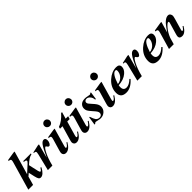

<svg xmlns="http://www.w3.org/2000/svg" viewBox="340 -2111 3544 3544"><g transform="rotate(-45 2112.5 -338.5)"><path d="M513.7 -439.5 507.8 -420.4Q438.5 -411.1 335 -310.5L377.9 -119.1Q387.2 -77.1 403.3 -77.1Q420.4 -77.1 453.1 -131.8Q471.2 -119.1 470.2 -121.1Q402.3 5.9 330.1 5.9Q305.2 5.9 291 -11.2Q273.4 -33.2 259.8 -94.2L232.9 -215.3L178.7 -168.5L130.9 0H6.8L165.5 -549.3Q174.8 -581.5 174.8 -596.7Q174.8 -631.8 124 -629.4L129.9 -650.4L296.4 -677.2H325.2L192.4 -217.3L339.4 -352.1Q366.7 -377 366.7 -393.6Q366.7 -417.5 308.6 -420.4L314.5 -439.5Z M903.3 -391.6Q903.3 -357.4 885.7 -326.4Q868.2 -295.4 848.1 -295.4Q827.6 -295.4 814.7 -317.1Q801.8 -338.9 795.4 -338.9Q770 -338.9 727.5 -258.3Q674.8 -160.6 634.8 0H517.1L598.1 -329.1Q605.5 -358.4 605.5 -374Q605.5 -394 593.3 -400.4Q583 -406.2 555.7 -405.8L559.6 -420.4L708 -453.1H736.8L663.6 -177.7Q739.7 -345.7 783.7 -404.3Q820.3 -453.1 857.9 -453.1Q903.3 -453.1 903.3 -391.6Z M1189.9 -619.6Q1189.9 -589.8 1169.2 -569.1Q1148.4 -548.3 1118.7 -548.3Q1088.9 -548.3 1067.6 -569.1Q1046.4 -589.8 1046.4 -619.6Q1046.4 -649.4 1067.6 -670.7Q1088.9 -691.9 1118.7 -691.9Q1148.4 -691.9 1169.2 -670.7Q1189.9 -649.4 1189.9 -619.6ZM1146.5 -453.1 1045.4 -101.1Q1039.1 -79.1 1039.1 -67.9Q1039.1 -51.8 1052.2 -51.8Q1078.6 -51.8 1120.6 -120.1L1137.7 -111.8Q1064.5 14.6 981 14.6Q947.3 14.6 928.2 -5.9Q911.6 -23.4 911.6 -49.8Q911.6 -67.9 923.3 -107.9L986.8 -325.2Q997.1 -359.9 997.1 -376.5Q997.1 -406.7 959 -406.7Q951.7 -406.7 945.3 -404.8L951.2 -426.3L1117.7 -453.1Z M1484.9 -439.5 1467.8 -381.8H1404.3L1323.2 -101.1Q1316.9 -79.1 1316.9 -67.9Q1316.9 -51.8 1330.1 -51.8Q1356.4 -51.8 1398.4 -120.1L1415.5 -111.8Q1342.3 14.6 1258.8 14.6Q1225.1 14.6 1206.1 -5.9Q1189.5 -23.4 1189.5 -49.8Q1189.5 -67.9 1201.2 -107.9L1280.8 -381.8H1215.8L1225.1 -419.4Q1333.5 -456.5 1435.1 -572.3H1459L1420.4 -439.5Z M1745.6 -619.6Q1745.6 -589.8 1724.9 -569.1Q1704.1 -548.3 1674.3 -548.3Q1644.5 -548.3 1623.3 -569.1Q1602.1 -589.8 1602.1 -619.6Q1602.1 -649.4 1623.3 -670.7Q1644.5 -691.9 1674.3 -691.9Q1704.1 -691.9 1724.9 -670.7Q1745.6 -649.4 1745.6 -619.6ZM1702.1 -453.1 1601.1 -101.1Q1594.7 -79.1 1594.7 -67.9Q1594.7 -51.8 1607.9 -51.8Q1634.3 -51.8 1676.3 -120.1L1693.4 -111.8Q1620.1 14.6 1536.6 14.6Q1502.9 14.6 1483.9 -5.9Q1467.3 -23.4 1467.3 -49.8Q1467.3 -67.9 1479 -107.9L1542.5 -325.2Q1552.7 -359.9 1552.7 -376.5Q1552.7 -406.7 1514.6 -406.7Q1507.3 -406.7 1501 -404.8L1506.8 -426.3L1673.3 -453.1Z M2093.8 -453.1 2072.3 -302.2H2054.2Q2051.8 -360.4 2017.1 -396.5Q1987.3 -428.2 1951.2 -428.2Q1930.7 -428.2 1914.1 -415.5Q1897.5 -402.8 1897.5 -382.8Q1897.5 -362.8 1909.7 -344.7Q1918.9 -331.1 1956.1 -290.5Q2000 -243.2 2016.6 -216.8Q2042.5 -175.8 2042.5 -135.7Q2042.5 -69.8 1994.1 -26.9Q1948.2 14.6 1883.8 14.6Q1860.8 14.6 1820.8 4.9Q1780.8 -4.9 1774.9 -4.9Q1750 -4.9 1738.8 14.6H1720.2L1745.1 -148.9H1759.8Q1783.7 -72.8 1805.2 -44.9Q1832.5 -9.8 1879.9 -9.8Q1908.2 -9.8 1925.3 -26.6Q1942.4 -43.5 1942.4 -69.3Q1942.4 -93.3 1925.8 -118.7Q1912.1 -139.6 1863.8 -193.4Q1819.3 -242.7 1804.2 -271Q1790.5 -297.9 1790.5 -331.1Q1790.5 -376.5 1817.4 -408.2Q1854.5 -453.1 1935.5 -453.1Q1961.4 -453.1 1999.8 -444.8Q2038.1 -436.5 2046.4 -436.5Q2064.9 -436.5 2076.2 -453.1Z M2413.1 -619.6Q2413.1 -589.8 2392.3 -569.1Q2371.6 -548.3 2341.8 -548.3Q2312 -548.3 2290.8 -569.1Q2269.5 -589.8 2269.5 -619.6Q2269.5 -649.4 2290.8 -670.7Q2312 -691.9 2341.8 -691.9Q2371.6 -691.9 2392.3 -670.7Q2413.1 -649.4 2413.1 -619.6ZM2369.6 -453.1 2268.6 -101.1Q2262.2 -79.1 2262.2 -67.9Q2262.2 -51.8 2275.4 -51.8Q2301.8 -51.8 2343.8 -120.1L2360.8 -111.8Q2287.6 14.6 2204.1 14.6Q2170.4 14.6 2151.4 -5.9Q2134.8 -23.4 2134.8 -49.8Q2134.8 -67.9 2146.5 -107.9L2210 -325.2Q2220.2 -359.9 2220.2 -376.5Q2220.2 -406.7 2182.1 -406.7Q2174.8 -406.7 2168.5 -404.8L2174.3 -426.3L2340.8 -453.1Z M2833 -381.8Q2833 -315.9 2766.6 -259.3Q2686.5 -191.4 2549.3 -182.6Q2544.4 -164.6 2544.4 -136.7Q2544.4 -49.8 2625.5 -49.8Q2690.4 -49.8 2771.5 -126L2786.1 -110.8Q2676.8 14.6 2558.1 14.6Q2414.6 14.6 2414.6 -117.2Q2414.6 -258.3 2529.3 -360.4Q2633.3 -453.1 2750.5 -453.1Q2833 -453.1 2833 -381.8ZM2722.7 -390.6Q2722.7 -419.4 2696.8 -419.4Q2620.6 -419.4 2554.2 -209Q2631.3 -216.3 2679.7 -275.9Q2722.7 -328.6 2722.7 -390.6Z M3238.3 -391.6Q3238.3 -357.4 3220.7 -326.4Q3203.1 -295.4 3183.1 -295.4Q3162.6 -295.4 3149.7 -317.1Q3136.7 -338.9 3130.4 -338.9Q3105 -338.9 3062.5 -258.3Q3009.8 -160.6 2969.7 0H2852.1L2933.1 -329.1Q2940.4 -358.4 2940.4 -374Q2940.4 -394 2928.2 -400.4Q2918 -406.2 2890.6 -405.8L2894.5 -420.4L3043 -453.1H3071.8L2998.5 -177.7Q3074.7 -345.7 3118.7 -404.3Q3155.3 -453.1 3192.9 -453.1Q3238.3 -453.1 3238.3 -391.6Z M3667 -381.8Q3667 -315.9 3600.6 -259.3Q3520.5 -191.4 3383.3 -182.6Q3378.4 -164.6 3378.4 -136.7Q3378.4 -49.8 3459.5 -49.8Q3524.4 -49.8 3605.5 -126L3620.1 -110.8Q3510.7 14.6 3392.1 14.6Q3248.5 14.6 3248.5 -117.2Q3248.5 -258.3 3363.3 -360.4Q3467.3 -453.1 3584.5 -453.1Q3667 -453.1 3667 -381.8ZM3556.6 -390.6Q3556.6 -419.4 3530.8 -419.4Q3454.6 -419.4 3388.2 -209Q3465.3 -216.3 3513.7 -275.9Q3556.6 -328.6 3556.6 -390.6Z M4169.9 -111.8Q4101.6 5.9 4022.9 5.9Q3953.6 5.9 3953.6 -49.8Q3953.6 -67.9 3965.3 -107.9L4028.8 -325.2Q4039.6 -362.8 4019 -362.8Q3994.6 -362.8 3942.9 -303.2Q3880.4 -231 3840.3 -129.9L3802.7 0H3678.7L3772.9 -325.2Q3782.2 -357.4 3782.2 -372.6Q3782.2 -407.2 3731.4 -404.8L3737.3 -426.3L3903.8 -453.1H3932.6L3871.1 -239.7L3921.9 -312.5Q4020 -453.1 4103 -453.1Q4134.8 -453.1 4151.4 -425.3Q4163.6 -404.8 4163.6 -381.8Q4163.6 -363.3 4147 -306.2L4087.4 -101.1Q4082 -83 4082 -74.2Q4082 -60.5 4094.2 -60.5Q4116.2 -60.5 4152.8 -120.1Z"/></g></svg>

Font: Dai Banna SIL Light
Style: BoldOblique
Weight: 700
Italic angle: -11°
Designer: Victor Gaultney
Foundry: SIL International
Version: Version 2.000